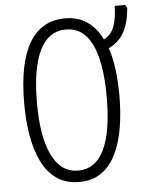

<svg xmlns="http://www.w3.org/2000/svg" viewBox="-54 -804 656 858"><g transform="rotate(-5 274.0 -375.0)"><path d="M479 -358Q479 -283 468 -216.5Q457 -150 432.5 -99Q408 -48 367.5 -19Q327 10 267 10Q206 10 164.5 -20Q123 -50 98.5 -101.5Q74 -153 63 -219.5Q52 -286 52 -359Q52 -542 106.5 -633Q161 -724 267 -724Q324 -724 365 -696Q406 -668 432 -615Q466 -632 479 -669.5Q492 -707 493 -760H540L548 -747Q543 -681 519.5 -638Q496 -595 450 -574Q465 -531 472 -476.5Q479 -422 479 -358ZM109 -358Q109 -205 149.5 -123Q190 -41 266 -41Q344 -41 383 -121Q422 -201 422 -358Q422 -513 383 -593.5Q344 -674 267 -674Q187 -674 148 -592.5Q109 -511 109 -358Z"/></g></svg>

Font: Noto Sans ExtraCondensed Light
Style: Regular
Weight: 300
Width: 2
Designer: Monotype Design Team
Foundry: Monotype Imaging Inc.
Version: Version 2.013; ttfautohint (v1.8.4.7-5d5b)